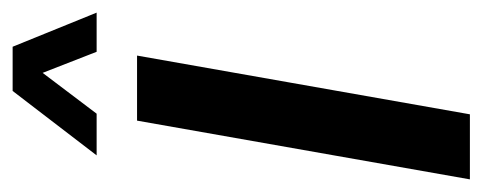

<svg xmlns="http://www.w3.org/2000/svg" viewBox="-251 -514 764 304"><g transform="rotate(-90 131.0 -362.0)"><path d="M-1 0 92 -527H195L102 0ZM37 -591 139 -724H209L263 -591H201L153 -714H196L103 -591Z"/></g></svg>

Font: Archivo ExtraCondensed SemiBold
Style: Italic
Weight: 600
Width: 2
Italic angle: -10°
Designer: Hector Gatti
Foundry: Omnibus-Type
Version: Version 2.001